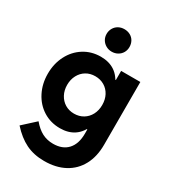

<svg xmlns="http://www.w3.org/2000/svg" viewBox="-227 -858 1074 1200"><g transform="rotate(30 310.0 -257.5)"><path d="M269 -2Q201.7 -2 147.9 -35.6Q94.2 -69.3 64 -128.4Q33.7 -187.5 33.7 -259.8Q33.7 -332.5 64 -391.4Q94.2 -450.2 147.9 -483.9Q201.7 -517.6 269 -517.6Q329.1 -517.6 370.8 -489.3Q412.6 -460.9 434.6 -403.8Q456.5 -346.7 456.5 -259.8L406.7 -438H469.2V-81.5H406.7L456.5 -259.8Q456.5 -173.8 434.6 -116.2Q412.6 -58.6 370.8 -30.3Q329.1 -2 269 -2ZM426.3 -259.8Q426.3 -299.3 410.2 -329.8Q394 -360.4 365.2 -377.4Q336.4 -394.5 299.8 -394.5Q263.2 -394.5 234.6 -377.4Q206.1 -360.4 189.7 -329.6Q173.3 -298.8 173.3 -259.8Q173.3 -221.2 189.7 -190.4Q206.1 -159.7 234.6 -142.3Q263.2 -125 299.8 -125Q336.4 -125 365.2 -142.3Q394 -159.7 410.2 -190.4Q426.3 -221.2 426.3 -259.8ZM42.5 108.9 132.3 26.9Q166 66.9 201.4 85.2Q236.8 103.5 280.3 103.5Q348.1 103.5 385 63.2Q421.9 22.9 421.9 -50.8V-118.2L444.3 -252L421.9 -402.3V-503.9H560.5V-50.8Q560.5 34.2 527.3 96.2Q494.1 158.2 432.4 191.4Q370.6 224.6 286.1 224.6Q210.9 224.6 153.3 196.3Q95.7 168 42.5 108.9ZM227.5 -659.2Q227.5 -682.1 238.5 -700.9Q249.5 -719.7 268.3 -730Q287.1 -740.2 310.1 -740.2Q333.5 -740.2 352.5 -730Q371.6 -719.7 382.1 -700.9Q392.6 -682.1 392.6 -659.2Q392.6 -636.2 382.1 -617.9Q371.6 -599.6 352.5 -588.9Q333.5 -578.1 310.1 -578.1Q287.1 -578.1 268.3 -588.9Q249.5 -599.6 238.5 -617.9Q227.5 -636.2 227.5 -659.2Z"/></g></svg>

Font: Wanted Sans Std Variable
Style: Regular
Weight: 400
Designer: Original Design by Kil Hyung-jin and Kang Hanbin, Wanted Lab, Inc;
Foundry: Wanted Lab, Inc.
Version: Version 1.003;Glyphs 3.2 (3227)